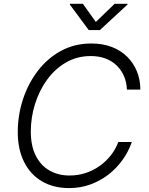

<svg xmlns="http://www.w3.org/2000/svg" viewBox="-20 -962 768 992"><path d="M336.9 9.8Q255.9 9.8 196.3 -25.4Q136.7 -60.5 104.2 -125.7Q71.8 -190.9 71.8 -280.3Q71.8 -365.7 98.1 -447.3Q124.5 -528.8 174.1 -594.2Q223.6 -659.7 293.9 -698.5Q364.3 -737.3 452.1 -737.3Q511.2 -737.3 557.9 -719.2Q604.5 -701.2 637.2 -668.7Q669.9 -636.2 687.5 -593Q705.1 -549.8 705.1 -499H635.7Q634.3 -536.1 621.1 -567.6Q607.9 -599.1 583.7 -622.8Q559.6 -646.5 525.6 -659.4Q491.7 -672.4 449.7 -672.4Q378.4 -672.4 321.3 -639.4Q264.2 -606.4 223.4 -550.3Q182.6 -494.1 160.9 -424.6Q139.2 -355 139.2 -282.2Q139.2 -208 165 -157.2Q190.9 -106.4 236.1 -80.8Q281.2 -55.2 339.4 -55.2Q382.8 -55.2 422.4 -68.1Q461.9 -81.1 495.1 -104.7Q528.3 -128.4 553 -159.9Q577.6 -191.4 591.3 -228.5H661.1Q644 -178.7 613 -135.5Q582 -92.3 539.6 -59.6Q497.1 -26.9 445.8 -8.5Q394.5 9.8 336.9 9.8ZM408.2 -942.4 475.1 -848.6 572.3 -942.4H639.6L638.7 -938.5L496.1 -806.6H438.5L340.8 -938.5L341.8 -942.4Z"/></svg>

Font: Inter Light
Style: Italic
Weight: 300
Italic angle: -9.3988°
Designer: Rasmus Andersson
Foundry: rsms
Version: Version 4.001;git-66647c0bb